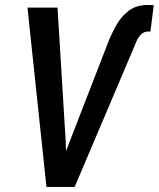

<svg xmlns="http://www.w3.org/2000/svg" viewBox="-20 -741 629 761"><path d="M258.3 -185.5 404.3 -562Q418.5 -600.1 438.5 -637Q458.5 -673.8 489.5 -697.8Q520.5 -721.7 566.9 -721.2L589.4 -720.7L576.2 -615.7L567.9 -616.2Q550.8 -615.7 540 -605.5Q529.3 -595.2 522.5 -580.6Q515.6 -565.9 510.3 -551.8L275.9 0H187.5ZM208 -710.9 240.2 -183.6 246.6 0H164.1L88.9 -710.9Z"/></svg>

Font: Roboto Condensed Medium
Style: Italic
Weight: 500
Italic angle: -12°
Designer: Christian Robertson
Foundry: Google
Version: Version 3.0; 2020